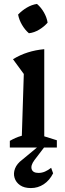

<svg xmlns="http://www.w3.org/2000/svg" viewBox="-20 -750 328 976"><path d="M30 0V-34Q44 -42 58.5 -48.5Q73 -55 91 -60L101 -374L46 -449Q82 -471 121.5 -483.5Q161 -496 205 -500V-57L269 -37V0ZM168 -730Q189 -712 203.5 -686.5Q218 -661 222 -635Q205 -615 179.5 -599.5Q154 -584 127 -581Q107 -598 92 -623.5Q77 -649 72 -676Q91 -696 116 -711Q141 -726 168 -730ZM137 206Q103 206 82 191.5Q61 177 54 154Q47 131 56.5 106.5Q66 82 93 62L192 -20H219L155 64Q135 91 141 110Q147 129 176 129Q193 129 209 122Q225 115 240 103L250 131Q232 167 202.5 186.5Q173 206 137 206Z"/></svg>

Font: Piazzolla 24pt SemiBold
Style: Regular
Weight: 600
Designer: Juan Pablo del Peral
Foundry: Huerta Tipografica
Version: Version 2.005